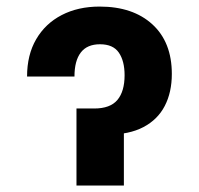

<svg xmlns="http://www.w3.org/2000/svg" viewBox="-20 -573 614 593"><path d="M63.6 -336.7Q63.6 -403.6 91.8 -451.9Q120 -500.3 170.6 -526.5Q221.2 -552.7 287.7 -552.7Q390.6 -552.7 450.6 -497.8Q510.7 -442.8 510.7 -344.6Q510.7 -288 488.9 -245.9Q467.1 -203.7 423 -180.5Q378.9 -157.2 311.8 -157.2H239.7V-237.9H271.1Q320.4 -237.9 342.6 -264.3Q364.8 -290.8 364.8 -340.7Q364.8 -384.5 347.1 -410.4Q329.4 -436.3 288.9 -436.3Q249.1 -436.3 229.6 -410.9Q210 -385.5 210 -336.7ZM216.2 -237.9H362.6V0H216.2Z"/></svg>

Font: Adwaita Sans
Style: Regular
Weight: 400
Designer: Rasmus Andersson
Foundry: rsms
Version: Version 4.001;git-9221beed3